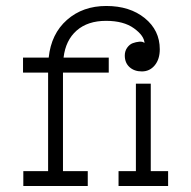

<svg xmlns="http://www.w3.org/2000/svg" viewBox="-20 -623 640 643"><path d="M58.1 -49.8H141.1V-379.9H57.1V-430.2H143.1Q151.4 -509.8 204.3 -556.4Q257.3 -603 335.9 -603Q414.6 -603 464.8 -562.3Q515.1 -521.5 515.1 -458Q515.1 -424.8 498.3 -404.3Q481.4 -383.8 455.1 -383.8Q429.7 -383.8 413.8 -398.2Q397.9 -412.6 397.9 -437Q397.9 -452.1 406 -463.4Q414.1 -474.6 424.8 -478.5Q435.5 -482.4 446.8 -483.4Q458 -484.4 463.9 -479Q462.9 -503.4 428.5 -528.3Q394 -553.2 335 -553.2Q273.9 -553.2 236.8 -520.8Q199.7 -488.3 192.9 -430.2H344.2V-379.9H190.9V-49.8H273.9V0H58.1ZM543 -49.8V0H377V-49.8H435.1V-342.8H484.9V-49.8Z"/></svg>

Font: Compagnon Roman
Style: Regular
Weight: 400
Designer: Juliette Duhe, Lea Pradine
Foundry: Velvetyne Type Foundry
Version: Version 1.000;PS 001.000;hotconv 1.0.88;makeotf.lib2.5.64775